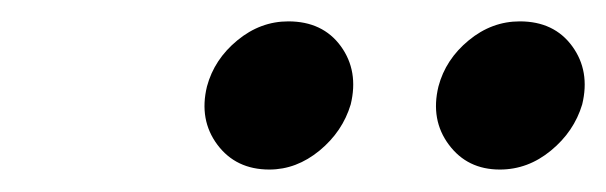

<svg xmlns="http://www.w3.org/2000/svg" viewBox="-20 -713 559 177"><path d="M440.8 -556.7Q410.8 -556.7 393.8 -579.6Q376.7 -602.5 384.2 -633.3Q390.8 -658.3 412.1 -675.8Q433.3 -693.3 459.2 -693.3Q490.8 -693.3 507.5 -670.4Q524.2 -647.5 516.7 -616.7Q509.2 -591.7 487.9 -574.2Q466.7 -556.7 440.8 -556.7ZM228.3 -556.7Q197.5 -556.7 180.4 -579.6Q163.3 -602.5 170.8 -633.3Q177.5 -658.3 198.8 -675.8Q220 -693.3 245.8 -693.3Q277.5 -693.3 294.2 -670.4Q310.8 -647.5 303.3 -616.7Q295.8 -591.7 274.6 -574.2Q253.3 -556.7 228.3 -556.7Z"/></svg>

Font: Funnel Sans SemiBold
Style: Italic
Weight: 600
Italic angle: -14.036°
Designer: NORD ID, Kristian Moeller
Foundry: Dicotype
Version: Version 1.000